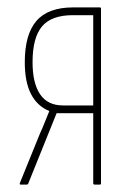

<svg xmlns="http://www.w3.org/2000/svg" viewBox="-20 -499 352 519"><path d="M36 0Q32 0 34 -5L88 -138Q95 -153 101 -168.5Q107 -184 113 -198V-199Q81 -212 64 -244.5Q47 -277 47 -331Q47 -406 78.5 -442.5Q110 -479 178 -479H250Q253 -479 253 -475V-4Q253 0 250 0H236Q232 0 232 -4V-193H133L56 -2Q55 0 52 0ZM150 -214H232V-458H177Q119 -458 93.5 -427.5Q68 -397 68 -331Q68 -274 88.5 -244Q109 -214 150 -214Z"/></svg>

Font: Sofia Sans Extra Condensed Thin
Style: Regular
Weight: 250
Version: Version 4.100